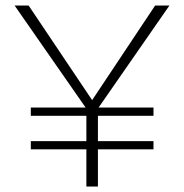

<svg xmlns="http://www.w3.org/2000/svg" viewBox="-20 -678 669 698"><path d="M301 -273 33 -658H84L329 -293ZM294 0V-300H336V0ZM92 -135V-165H538V-135ZM92 -257V-287H538V-257ZM328 -272 301 -293 544 -658H596Z"/></svg>

Font: Ysabeau Office ExtraLight
Style: Regular
Weight: 250
Designer: Christian Thalmann (Catharsis Fonts)
Version: Version 2.001;gftools[0.9.30]; featfreeze: tnum,lnum,ss02